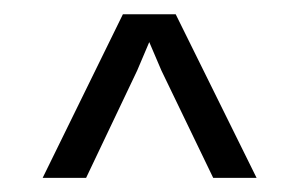

<svg xmlns="http://www.w3.org/2000/svg" viewBox="-20 -753 421 270"><path d="M340.8 -502.9H279.8L207 -653.8L189.9 -693.8L172.9 -653.8L101.1 -502.9H40L152.8 -732.9H227.1Z"/></svg>

Font: Kreadon
Style: Regular
Weight: 400
Designer: kohakuno
Foundry: StudioGnu
Version: Version 1.000;Glyphs 3.1.2 (3151)